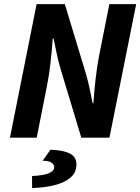

<svg xmlns="http://www.w3.org/2000/svg" viewBox="-20 -672 685 937"><path d="M28.6 0 158.6 -651.8H296.4L400 -309.8Q405.1 -292.2 410.8 -268.9Q416.4 -245.5 421.8 -219.7Q427.2 -194 431.8 -168.7H435.8Q439.6 -223.4 446.4 -285.1Q453.1 -346.8 464.2 -403L513.7 -651.8H644.6L514.1 0H376.8L274.1 -341Q266.4 -367.4 257.9 -405.2Q249.4 -443 241.4 -483.9H237.4Q233.6 -430.2 226.8 -368.1Q220.1 -306 208.6 -249.6L159.1 0ZM136.7 245.7 136.4 187.1Q195.1 184.2 219.9 172.7Q244.7 161.1 244.7 143.5Q244.7 132.1 232.6 122.5Q220.6 112.9 188.2 112.4L226.2 58.7Q278.7 61.2 306 70.9Q333.2 80.5 343.1 95.7Q353 110.9 353 130.6Q353 169.3 324.9 193.9Q296.8 218.5 247.9 231.2Q199 243.8 136.7 245.7Z"/></svg>

Font: Source Sans Variable
Style: Italic
Weight: 200
Italic angle: -11°
Designer: Paul D. Hunt
Foundry: Adobe Systems Incorporated
Version: Version 3.006;hotconv 1.0.111;makeotfexe 2.5.65597